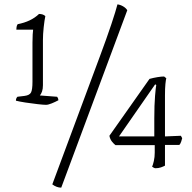

<svg xmlns="http://www.w3.org/2000/svg" viewBox="-20 -770 879 881"><path d="M191 -289Q181 -289 153.5 -292Q126 -295 97 -299.5Q68 -304 53 -308Q53 -319 60 -326L93 -330Q116 -333 122.5 -346Q129 -359 129 -394V-574Q129 -596 130 -612Q131 -628 132 -634H55Q55 -639 56 -646Q57 -653 61 -659Q123 -671 159 -706Q178 -706 188 -696Q184 -677 180.5 -645Q177 -613 177 -586V-379Q177 -362 173 -350.5Q169 -339 163 -332L242 -326Q244 -323 245.5 -320.5Q247 -318 248 -310Q233 -302 217 -295.5Q201 -289 191 -289ZM261 91Q240 91 220 76L439 -513Q470 -596 491 -659Q512 -722 519 -750Q533 -748 545.5 -740.5Q558 -733 564 -723ZM693 2Q690 2 685.5 -0.5Q681 -3 678 -5Q682 -14 686 -31.5Q690 -49 690 -70V-104H510Q503 -109 494 -120Q485 -131 482 -147L666 -408Q684 -413 702.5 -416Q721 -419 733 -419L743 -411Q741 -404 739 -384.5Q737 -365 737 -332V-144L810 -147L816 -136Q815 -131 811.5 -120.5Q808 -110 803 -105H737V-10Q730 -6 718.5 -2Q707 2 693 2ZM526 -144H688V-226Q688 -289 691.5 -330.5Q695 -372 697 -380L692 -383Z"/></svg>

Font: Texturina 72pt Thin
Style: Regular
Weight: 100
Designer: Guillermo Torres Carreño
Foundry: Omnibus-Type
Version: Version 1.002; ttfautohint (v1.8.3)